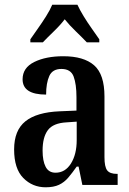

<svg xmlns="http://www.w3.org/2000/svg" viewBox="-20 -786 550 816"><path d="M174 10Q118 10 79 -29.5Q40 -69 40 -151Q40 -232 88 -270.5Q136 -309 234 -313L305 -316V-373Q305 -428 293 -460.5Q281 -493 241 -493Q203 -493 189.5 -463Q176 -433 176 -384Q76 -384 76 -449Q76 -498 125.5 -522.5Q175 -547 249 -547Q336 -547 380 -508.5Q424 -470 424 -376V-118Q424 -77 435.5 -62Q447 -47 477 -47H480V0H330L314 -78H306Q287 -51 270 -31Q253 -11 230.5 -0.5Q208 10 174 10ZM216 -52Q257 -52 281.5 -91Q306 -130 306 -191V-269L263 -266Q206 -263 183.5 -233Q161 -203 161 -146Q161 -102 174 -77Q187 -52 216 -52ZM109 -619Q122 -638 140.5 -664Q159 -690 176 -717Q193 -744 202 -766H309Q319 -744 335.5 -717Q352 -690 370.5 -664Q389 -638 402 -619V-606H349Q329 -627 302 -653Q275 -679 255 -704Q236 -679 209 -653Q182 -627 162 -606H109Z"/></svg>

Font: Noto Serif Condensed SemiBold
Style: Regular
Weight: 600
Width: 3
Designer: Monotype Design Team
Foundry: Monotype Imaging Inc.
Version: Version 2.013